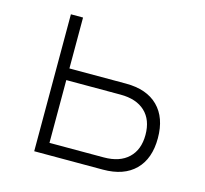

<svg xmlns="http://www.w3.org/2000/svg" viewBox="-82 -610 749 701"><g transform="rotate(15 293.0 -259.0)"><path d="M103.5 0V-517.6H149.4V-325.2H363.3Q441.9 -325.2 484.6 -282.7Q527.3 -240.2 527.3 -162.6Q527.3 -85 484.6 -42.5Q441.9 0 363.3 0ZM354.5 -281.2H149.4V-43.9H354.5Q414.6 -43.9 447.5 -75.2Q480.5 -106.4 480.5 -162.6Q480.5 -219.2 447.5 -250.2Q414.6 -281.2 354.5 -281.2Z"/></g></svg>

Font: Caskaydia Cove ExtraLight
Style: Regular
Weight: 200
Monospace: yes
Designer: Aaron Bell
Foundry: Saja Typeworks
Version: Version 4.300; ttfautohint (v1.8.3)